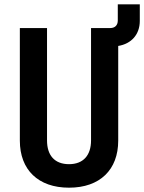

<svg xmlns="http://www.w3.org/2000/svg" viewBox="-20 -860 668 890"><path d="M526 -765C526 -743 513 -730 491 -730H402V-209C402 -140 366 -99 300 -99C233 -99 198 -140 198 -209V-730H72V-208C72 -73 157 10 300 10C443 10 528 -73 528 -208V-647C589 -657 628 -700 628 -763V-840H526Z"/></svg>

Font: Tekne LDO
Style: Bold
Weight: 700
Monospace: yes
Designer: Alessio Laiso, Mario Rullo, Paolo Rosset
Foundry: Alessio Laiso
Version: Version 1.000;hotconv 1.0.109;makeotfexe 2.5.65596